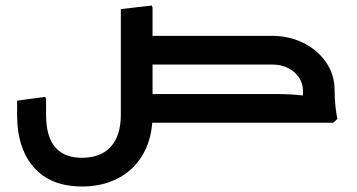

<svg xmlns="http://www.w3.org/2000/svg" viewBox="-20 -445 1294 696"><path d="M418 -116V-412L530 -425L533 -417V-116ZM498 -211V-315H879V-211ZM498 0V-104H879V0ZM277 231Q164 231 103 162Q42 93 42 -29H147Q147 50 180 88.5Q213 127 277 127Q345 127 381.5 87Q418 47 418 -29H533Q533 52 500.5 110.5Q468 169 410.5 200Q353 231 277 231ZM42 -29V-80L144 -94L147 -86V-29ZM418 -29V-348L530 -362L533 -354V-29ZM1078 -117Q1078 -143 1063.5 -164.5Q1049 -186 1024 -198.5Q999 -211 967 -211H821V-222L833 -315H967Q1027 -315 1078.5 -290Q1130 -265 1161.5 -220Q1193 -175 1193 -117ZM689 0 685 -8 736 -104H888V0ZM736 0V-104H987Q1012 -104 1036.5 -102.5Q1061 -101 1077 -99Q1093 -97 1093 -97V0ZM785 -211 780 -219 831 -315H950V-211ZM1089 0Q1085 -27 1081.5 -57Q1078 -87 1078 -117H1193Q1193 -87 1196 -60Q1199 -33 1203 -14L1188 0Z"/></svg>

Font: Fustat
Style: Bold
Weight: 700
Designer: Mohamed Gaber, Khaled Hosny, Laura Garcia Mut
Foundry: Kief Type Foundry, Alif Type Foundry, Hard Type Foundry
Version: Version 1.007